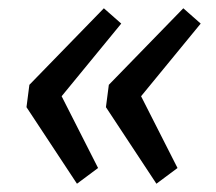

<svg xmlns="http://www.w3.org/2000/svg" viewBox="-20 -502 522 464"><path d="M166 -58 44 -243 51 -297 231 -482 273 -445 113 -250 118 -291 217 -96ZM358 -58 236 -243 243 -297 423 -482 465 -445 305 -250 310 -291 409 -96Z"/></svg>

Font: Bitter Thin Medium
Style: Italic
Weight: 500
Italic angle: -9°
Version: Version 3.021